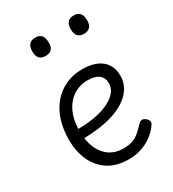

<svg xmlns="http://www.w3.org/2000/svg" viewBox="-194 -893 913 1016"><g transform="rotate(-30 263.0 -385.0)"><path d="M293 18Q216 18 166 -15.5Q116 -49 91.5 -104.5Q67 -160 67 -228Q67 -295 84.5 -348.5Q102 -402 135 -440Q168 -478 213.5 -498.5Q259 -519 314 -519Q365 -519 400.5 -503.5Q436 -488 454.5 -458.5Q473 -429 473 -389Q473 -351 456 -320.5Q439 -290 408.5 -267Q378 -244 336 -228.5Q294 -213 242.5 -205.5Q191 -198 133 -197V-255Q171 -255 209.5 -259.5Q248 -264 282.5 -274Q317 -284 343.5 -300Q370 -316 385 -337Q400 -358 400 -384Q400 -420 376 -437Q352 -454 309 -454Q275 -454 244.5 -441Q214 -428 190 -401Q166 -374 152.5 -334.5Q139 -295 139 -242Q139 -179 159 -135Q179 -91 214 -68.5Q249 -46 295 -46Q330 -46 353.5 -55Q377 -64 395.5 -80.5Q414 -97 433 -117Q444 -129 454.5 -129Q465 -129 476 -120Q487 -111 490 -101Q493 -91 485 -80Q464 -49 433.5 -27Q403 -5 367.5 6.5Q332 18 293 18ZM183 -676Q158 -676 145.5 -690Q133 -704 133 -732Q133 -760 145.5 -774Q158 -788 183 -788Q208 -788 220 -774Q232 -760 232 -732Q234 -704 221 -690Q208 -676 183 -676ZM418 -676Q393 -676 380.5 -690Q368 -704 368 -732Q368 -760 380.5 -774Q393 -788 418 -788Q442 -788 454.5 -774Q467 -760 467 -732Q468 -704 455 -690Q442 -676 418 -676Z"/></g></svg>

Font: Playwrite CL Light
Style: Regular
Weight: 300
Designer: Veronika Burian, José Scaglione
Foundry: TypeTogether
Version: Version 1.002